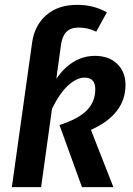

<svg xmlns="http://www.w3.org/2000/svg" viewBox="-20 -774 549 794"><path d="M356 -237 449 0H319L226 -257Q306 -283 340 -318.5Q374 -354 374 -405Q374 -453 330 -453Q297 -453 261.5 -420.5Q226 -388 195 -324L150 0H29L103 -528L113 -599Q123 -669 171.5 -711.5Q220 -754 300 -754Q367 -754 422 -723L378 -643Q344 -660 305 -660Q272 -660 254.5 -642Q237 -624 232 -587L224 -528L213 -449Q280 -543 373 -543Q430 -543 464.5 -510Q499 -477 499 -423Q499 -301 356 -237Z"/></svg>

Font: Fira Sans Condensed Medium
Style: Italic
Weight: 500
Width: 3
Italic angle: -8°
Designer: bBox Type GmbH & Carrois Corporate GbR & Edenspiekermann AG
Foundry: bBox Type GmbH & Carrois Corporate GbR & Edenspiekermann AG
Version: Version 4.301